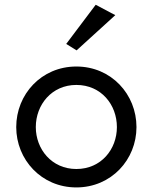

<svg xmlns="http://www.w3.org/2000/svg" viewBox="-20 -780 647 814"><path d="M260.7 -593.8 304.7 -566.4 468.8 -715.8 385.7 -759.8ZM303.7 -498C155.3 -498 48.8 -379.9 48.8 -241.2C48.8 -103.5 155.3 14.6 303.7 14.6C452.1 14.6 558.6 -103.5 558.6 -241.2C558.6 -379.9 452.1 -498 303.7 -498ZM303.7 -419.9C409.2 -419.9 475.6 -335.9 475.6 -241.2C475.6 -147.5 409.2 -63.5 303.7 -63.5C199.2 -63.5 131.8 -147.5 131.8 -241.2C131.8 -335.9 199.2 -419.9 303.7 -419.9Z"/></svg>

Font: Sen-gleads
Style: Regular
Weight: 400
Designer: Kosal Sen, Philatype
Foundry: Philatype
Version: Version 1.004; ttfautohint (v1.8.3)